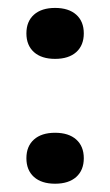

<svg xmlns="http://www.w3.org/2000/svg" viewBox="-20 -448 276 480"><path d="M117.7 11.3Q83.9 11.3 64.9 -5.6Q46 -22.6 46 -52.4Q46 -82.3 64.9 -99.2Q83.9 -116.1 117.7 -116.1Q151.6 -116.1 170.6 -99.2Q189.5 -82.3 189.5 -52.4Q189.5 -22.6 170.6 -5.6Q151.6 11.3 117.7 11.3ZM117.7 -300.8Q83.9 -300.8 64.9 -317.7Q46 -334.7 46 -364.5Q46 -394.4 64.9 -411.3Q83.9 -428.2 117.7 -428.2Q151.6 -428.2 170.6 -411.3Q189.5 -394.4 189.5 -364.5Q189.5 -334.7 170.6 -317.7Q151.6 -300.8 117.7 -300.8Z"/></svg>

Font: Playfair 144pt SemiCondensed ExtraBold
Style: Regular
Weight: 800
Width: 4
Designer: Claus Eggers Sørensen
Foundry: Claus Eggers Sørensen
Version: Version 2.203